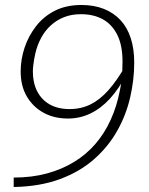

<svg xmlns="http://www.w3.org/2000/svg" viewBox="-20 -671 600 771"><path d="M307 -651Q246 -651 200.5 -628Q155 -605 124.5 -565.5Q94 -526 78.5 -479Q63 -432 63 -384Q63 -326 87.5 -284Q112 -242 154.5 -218.5Q197 -195 253 -195Q301 -195 343.5 -215.5Q386 -236 422 -275.5Q458 -315 487 -372L484 -407Q450 -348 416 -309.5Q382 -271 344 -252Q306 -233 259 -233Q213 -233 180 -251.5Q147 -270 129.5 -304Q112 -338 112 -383Q112 -395 113.5 -407.5Q115 -420 117 -432.5Q119 -445 122 -457Q130 -491 145.5 -519.5Q161 -548 184 -569Q207 -590 237 -602Q267 -614 305 -614Q356 -614 393 -593.5Q430 -573 451 -531Q472 -489 472 -423Q472 -404 471 -384Q470 -364 467.5 -344.5Q465 -325 461 -306Q449 -244 424.5 -190Q400 -136 363.5 -93.5Q327 -51 278 -21Q229 9 168.5 25.5Q108 42 35 42V80Q140 78 220 48.5Q300 19 357 -31Q414 -81 450 -144.5Q486 -208 502.5 -279Q519 -350 519 -420Q519 -475 505 -518Q491 -561 463.5 -590.5Q436 -620 396.5 -635.5Q357 -651 307 -651Z"/></svg>

Font: Roboto Serif Thin
Style: Italic
Weight: 250
Italic angle: -10°
Version: Version 1.007